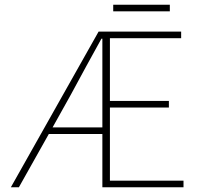

<svg xmlns="http://www.w3.org/2000/svg" viewBox="-20 -794 844 814"><path d="M280 -392C324 -474 368 -554 410 -630H414V-254H203ZM26 0H60L187 -226H414V0H758V-28H446V-338H696V-366H446V-632H748V-660H398ZM460 -746H700V-774H460Z"/></svg>

Font: Source Sans Pro ExtraLight
Style: Regular
Weight: 200
Designer: Paul D. Hunt
Foundry: Adobe Systems Incorporated
Version: Version 3.006;hotconv 1.0.111;makeotfexe 2.5.65597